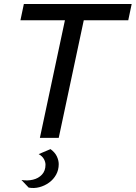

<svg xmlns="http://www.w3.org/2000/svg" viewBox="-20 -688 677 958"><path d="M179 0 304 -587H82L99 -668H637L620 -587H398L273 0ZM123 248 87 210Q117 215 144.5 208.5Q172 202 189.5 183Q207 164 207 134Q207 120 199 105.5Q191 91 173 81L232 56Q254 72 263.5 92Q273 112 273 131Q273 160 260 183.5Q247 207 225 223Q203 239 176.5 246Q150 253 123 248Z"/></svg>

Font: Atkinson Hyperlegible Next
Style: Italic
Weight: 400
Italic angle: -12°
Designer: Elliott Scott, Megan Eiswerth, Linus Boman, Theodore Petrosky, Letters from Sweden
Foundry: Applied Design Works, Letters from Sweden
Version: Version 2.001